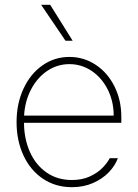

<svg xmlns="http://www.w3.org/2000/svg" viewBox="-20 -778 581 809"><path d="M49.8 -263.7Q49.8 -341.3 78.9 -404.1Q107.9 -466.8 158.7 -502.4Q209.5 -538.1 272.5 -538.1Q332.5 -538.1 382.6 -505.4Q432.6 -472.7 461.9 -414.8Q491.2 -356.9 491.2 -285.2V-260.7H81.1Q81.5 -192.9 106 -137.9Q130.4 -83 176 -51.3Q221.7 -19.5 283.2 -19.5Q325.7 -19.5 358.2 -34.4Q390.6 -49.3 411.1 -70.1Q431.6 -90.8 442.4 -111.3H476.6Q465.3 -80.6 439 -52.7Q412.6 -24.9 372.6 -7.1Q332.5 10.7 283.2 10.7Q213.9 10.7 160.9 -24.9Q107.9 -60.5 78.9 -123Q49.8 -185.5 49.8 -263.7ZM459 -291Q459 -350.6 434.1 -400.4Q409.2 -450.2 366.5 -479Q323.7 -507.8 272.5 -507.8Q221.7 -507.8 179.4 -479.5Q137.2 -451.2 111.1 -401.6Q85 -352.1 81.5 -291ZM153.3 -757.8H191.4L286.1 -606.4H255.9Z"/></svg>

Font: Pretendard Std Thin
Style: Regular
Weight: 100
Designer: Base glyphs from Inter by Rasmus Andersson; Hangeul glyphs from Noto Sans CJK(Source Han Sans) by Jang Soo-young and Kan
Foundry: Kil Hyung-jin
Version: Version 1.309